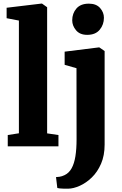

<svg xmlns="http://www.w3.org/2000/svg" viewBox="-20 -840 702 1102"><path d="M88.5 -75V-722L18 -735.5V-795.5L218.5 -819.5H221L250.5 -798.5V-74.5L315.5 -65V0H24.5V-65ZM371 243Q358 243 345.2 242.8Q332.5 242.5 323 241.5Q313.5 240.5 309 239L301.5 176.5Q308 176.5 321.8 174.5Q335.5 172.5 351 165Q376 153 391 126Q406 99 412.8 57Q419.5 15 419.5 -41.5L419 -448.5L351 -468V-543.5L547.5 -568H550L580.5 -547V-10Q580.5 52.5 560 99.8Q539.5 147 507 178.5Q474.5 210 438.2 226.2Q402 242.5 371 243ZM480 -640Q438.5 -640 416.5 -666.2Q394.5 -692.5 394.5 -723.5Q394.5 -763 418.5 -791Q442.5 -819 489.5 -819H490.5Q532.5 -819 554.5 -794Q576.5 -769 576.5 -738Q576.5 -698.5 552.2 -669.2Q528 -640 481 -640Z"/></svg>

Font: Merriweather 20pt Black
Style: Regular
Weight: 900
Version: Version 2.100